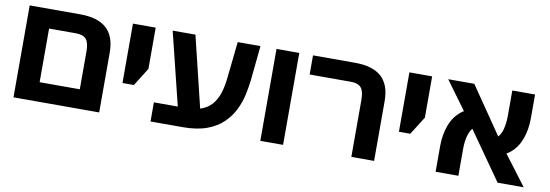

<svg xmlns="http://www.w3.org/2000/svg" viewBox="-49 -920 3545 1238"><g transform="rotate(10 1723.0 -301.0)"><path d="M65.1 0V-601.8H395.6Q511.4 -601.8 568.7 -550Q626.1 -498.1 626.1 -391.2V0ZM214.1 -125.3H477.1V-374.2Q477.1 -430.4 456.9 -453.5Q436.7 -476.5 389.6 -476.5H214.1Z M741.1 -213V-601.8H890.1V-331.5L815.6 -213Z M962.2 0V-125.3H1172.7Q1228.7 -125.3 1269.3 -139.3Q1309.9 -153.3 1338 -183.9Q1366 -214.4 1381.6 -262.4Q1397.2 -310.5 1403.2 -378.6L1427.1 -601.8H1576.1L1553.2 -374.7Q1548.2 -329.7 1537.2 -278.7Q1526.2 -227.7 1502.2 -178.3Q1478.3 -128.8 1436.8 -88.4Q1395.4 -47.9 1331 -24Q1266.5 0 1172.7 0ZM1133.1 -67 1001.2 -601.8H1150.3L1280.1 -67Z M1681.1 0V-601.8H1830.1V0Z M2277.1 0V-374.2Q2277.1 -430.4 2256.9 -453.5Q2236.7 -476.5 2189.6 -476.5H1920.1V-601.8H2195.6Q2311.4 -601.8 2368.7 -550Q2426.1 -498.1 2426.1 -391.2V0Z M2551.1 -213V-601.8H2700.1V-331.5L2625.6 -213Z M3234.7 0 2974.7 -370.2 2805.2 -601.8H2976.1L3220 -245.8L3405.6 0ZM2828.9 0V-167.8Q2828.9 -243.8 2852.3 -305.7Q2875.7 -367.5 2923.1 -404.5Q2970.4 -441.4 3040.1 -441.7L3084.8 -348.1Q3049.8 -347.9 3025.8 -326.9Q3001.9 -305.8 2989.9 -267.3Q2977.9 -228.8 2977.9 -173.8V0ZM3169.7 -175.1 3120 -266.7Q3157.9 -266.9 3180.9 -288Q3203.9 -309 3214.4 -347.5Q3224.9 -386 3224.9 -440V-601.8H3373.9V-446Q3373.9 -372 3351.5 -310.7Q3329 -249.3 3283.7 -212.4Q3238.4 -175.4 3169.7 -175.1Z"/></g></svg>

Font: Noto Sans Hebrew
Style: Regular
Weight: 400
Designer: Monotype Design Team
Foundry: Monotype Imaging Inc.
Version: Version 2.003;January 10, 2023;FontCreator 14.0.0.2877 64-bi